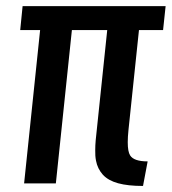

<svg xmlns="http://www.w3.org/2000/svg" viewBox="-20 -598 561 626"><path d="M58.6 0 110.8 -500H45.9L53.7 -578.1H520L511.7 -500H433.1L398.9 -174.3Q396.5 -151.4 396.5 -134.3Q396.5 -103.5 404.3 -91.3Q416.5 -71.8 461.4 -71.8L446.3 8.3Q397 8.3 365 -0.5Q333 -9.3 315.4 -28.3Q297.9 -47.9 293 -74.2Q290 -89.4 290.5 -108.9Q290.5 -123.5 292 -140.6L329.6 -500H214.4L162.1 0Z"/></svg>

Font: Oswald
Style: Regular
Weight: 400
Designer: Vernon Adams
Foundry: Vernon Adams
Version: 3.0; ttfautohint (v0.94.23-7a4d-dirty) -l 8 -r 50 -G 200 -x 